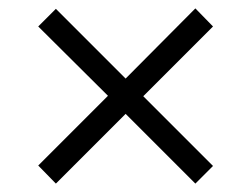

<svg xmlns="http://www.w3.org/2000/svg" viewBox="-20 -587 599 457"><path d="M113 -150 71 -193 237 -359 71 -524 113 -566 279 -400 445 -567 487 -524 321 -358 487 -192 445 -150 279 -316Z"/></svg>

Font: Noto Serif Hebrew
Style: Regular
Weight: 400
Designer: Monotype Design Team
Foundry: Monotype Imaging Inc.
Version: Version 2.003